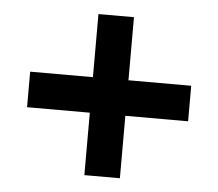

<svg xmlns="http://www.w3.org/2000/svg" viewBox="-42 -642 655 576"><g transform="rotate(5 286.0 -353.5)"><path d="M339 -406H528V-299H339V-111H232V-299H43V-406H232V-596H339Z"/></g></svg>

Font: Noto Sans
Style: Bold
Weight: 700
Designer: Monotype Design Team
Foundry: Monotype Imaging Inc.
Version: Version 2.000;GOOG;noto-source:20170915:90ef993387c0; ttfaut